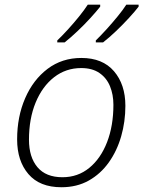

<svg xmlns="http://www.w3.org/2000/svg" viewBox="-20 -786 608 815"><path d="M240.7 8.8Q148.4 8.8 100.6 -47.1Q52.7 -103 52.7 -194.3Q52.7 -290.5 86.7 -368.9Q120.6 -447.3 181.9 -493.7Q243.2 -540 325.2 -540Q415.5 -540 463.9 -483.6Q512.2 -427.2 512.2 -336.9Q512.2 -269.5 494.4 -207.5Q476.6 -145.5 441.9 -96.7Q407.2 -47.9 356.7 -19.5Q306.2 8.8 240.7 8.8ZM245.1 -33.7Q310.5 -33.7 359.1 -73.5Q407.7 -113.3 434.6 -182.9Q461.4 -252.4 461.4 -341.3Q461.4 -384.3 447 -419.7Q432.6 -455.1 402.1 -476.1Q371.6 -497.1 324.7 -497.1Q259.8 -497.1 209.7 -458.3Q159.7 -419.4 131.3 -350.8Q103 -282.2 103 -192.9Q103 -119.1 138.9 -76.4Q174.8 -33.7 245.1 -33.7ZM386.7 -606V-614.3Q407.2 -634.3 431.9 -661.4Q456.5 -688.5 479.2 -716.3Q502 -744.1 516.1 -766.1H568.4V-757.8Q552.7 -737.3 527.1 -709.5Q501.5 -681.6 472.7 -654.1Q443.8 -626.5 417.5 -606ZM223.1 -606V-614.3Q244.1 -634.3 268.8 -661.4Q293.5 -688.5 315.9 -716.3Q338.4 -744.1 352.5 -766.1H405.3V-757.8Q389.2 -737.3 363.8 -709.5Q338.4 -681.6 309.3 -654.1Q280.3 -626.5 254.4 -606Z"/></svg>

Font: Open Sans Light
Style: Italic
Weight: 300
Italic angle: -12°
Designer: Monotype Design Team
Foundry: Monotype Imaging Inc.
Version: Version 3.003; ttfautohint (v1.8.4)